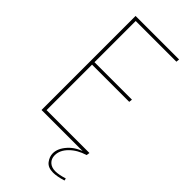

<svg xmlns="http://www.w3.org/2000/svg" viewBox="-285 -790 1051 1051"><g transform="rotate(45 240.0 -265.0)"><path d="M84 -728H421L419 -709H104V-390H394L392 -371H104V-19H436L433 0H84ZM371 198Q331 198 313 174Q295 150 295 124Q295 86 329 48Q363 10 421 -6L433 0Q379 16 344.5 50.5Q310 85 310 124Q310 151 327.5 167.5Q345 184 375 184Q389 184 406.5 180.5Q424 177 443 171L446 184Q424 191 405 194.5Q386 198 371 198Z"/></g></svg>

Font: Murecho Thin
Style: Regular
Weight: 100
Designer: Neil Summerour
Foundry: Positype
Version: Version 1.010